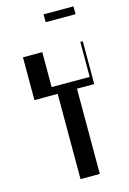

<svg xmlns="http://www.w3.org/2000/svg" viewBox="-146 -1067 765 1136"><g transform="rotate(-15 237.0 -499.0)"><path d="M200 -522H57.5V-784H175.8V-570H408.9V-784H424V-522H318.2V0H200ZM241 -998H424V-950H241Z"/></g></svg>

Font: Facade Sud
Style: Regular
Weight: 100
Designer: Éléonore Fines
Foundry: Velvetyne Type Foundry
Version: Version 1.001;Glyphs 3.2 (3202)